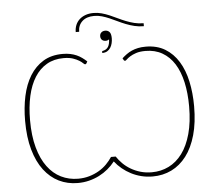

<svg xmlns="http://www.w3.org/2000/svg" viewBox="-60 -987 1194 1061"><g transform="rotate(-5 537.0 -456.0)"><path d="M768 -823.5Q740.5 -823.5 716 -829.5Q691.5 -835.5 668.8 -844.5Q646 -853.5 625 -863.8Q604 -874 583.2 -883Q562.5 -892 541.8 -898Q521 -904 499 -904Q456.5 -904 432.8 -882Q409 -860 409 -824H390Q390 -845 397.2 -862.8Q404.5 -880.5 418.2 -893.2Q432 -906 451.8 -913.2Q471.5 -920.5 496.5 -920.5Q520 -920.5 541.8 -914.5Q563.5 -908.5 584.8 -899.5Q606 -890.5 627 -880.2Q648 -870 670.5 -861Q693 -852 717 -846Q741 -840 768 -840ZM526 -704Q526 -707.5 534.5 -708.5Q551 -712.5 560 -726.5Q569 -740.5 570 -768Q562 -761.5 551.5 -761.5Q537.5 -761.5 530 -769.2Q522.5 -777 522.5 -789Q522.5 -802 531 -809.8Q539.5 -817.5 553 -817.5Q567 -817.5 576.2 -807.8Q585.5 -798 585.5 -772.5Q585.5 -759 582.2 -745.2Q579 -731.5 572 -720.5Q565 -709.5 553.8 -702.8Q542.5 -696 526 -696ZM635 -657Q647.5 -668.5 661 -678.2Q674.5 -688 690.2 -695Q706 -702 725 -706Q744 -710 767.5 -710Q830 -710 875 -682.8Q920 -655.5 949.2 -608Q978.5 -560.5 992.2 -496.5Q1006 -432.5 1006 -359Q1006 -268 986.5 -199.2Q967 -130.5 932 -84.5Q897 -38.5 849.2 -15.2Q801.5 8 745 8Q712 8 682 0.5Q652 -7 625.8 -20.5Q599.5 -34 577 -52.5Q554.5 -71 537 -93.5Q519.5 -71 497.2 -52.5Q475 -34 448.5 -20.5Q422 -7 392 0.5Q362 8 329 8Q272.5 8 225 -15.2Q177.5 -38.5 142.5 -84.5Q107.5 -130.5 88 -199.2Q68.5 -268 68.5 -359Q68.5 -432.5 82.2 -496.5Q96 -560.5 125.2 -608Q154.5 -655.5 199.5 -682.8Q244.5 -710 307 -710Q330.5 -710 349.5 -706Q368.5 -702 384.2 -695Q400 -688 413.5 -678.2Q427 -668.5 439.5 -657L433.5 -646Q430.5 -642 426.5 -642Q422.5 -642 415.8 -649Q409 -656 395.8 -664.2Q382.5 -672.5 362 -679.5Q341.5 -686.5 310 -686.5Q256.5 -686.5 216.5 -663.2Q176.5 -640 149.8 -597.5Q123 -555 109.5 -494.8Q96 -434.5 96 -360.5Q96 -273.5 114 -208.5Q132 -143.5 163.8 -100.8Q195.5 -58 238.8 -36.8Q282 -15.5 333 -15.5Q366.5 -15.5 395.5 -24Q424.5 -32.5 448.8 -46.8Q473 -61 491.8 -80Q510.5 -99 524 -119.5H550Q563.5 -99 582.5 -80Q601.5 -61 625.8 -46.8Q650 -32.5 679 -24Q708 -15.5 741.5 -15.5Q792.5 -15.5 835.8 -36.8Q879 -58 910.8 -100.8Q942.5 -143.5 960.5 -208.5Q978.5 -273.5 978.5 -360.5Q978.5 -434.5 965 -494.8Q951.5 -555 924.8 -597.5Q898 -640 857.8 -663.2Q817.5 -686.5 764.5 -686.5Q733 -686.5 712.2 -679.5Q691.5 -672.5 678.5 -664.2Q665.5 -656 658.5 -649Q651.5 -642 648 -642Q644 -642 641 -646Z"/></g></svg>

Font: Lato ExtraLight
Style: Regular
Weight: 275
Designer: Lukasz Dziedzic with Adam Twardoch and Botio Nikoltchev
Foundry: tyPoland Lukasz Dziedzic
Version: Version 2.015; 2015-08-06; http://www.latofonts.com/